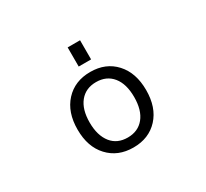

<svg xmlns="http://www.w3.org/2000/svg" viewBox="-148 -966 1296 1205"><g transform="rotate(-30 500.0 -363.5)"><path d="M386.7 -112.3Q428.7 -60.5 503.9 -60.5Q579.1 -60.5 622.1 -113.3Q665 -166 665 -261.2Q665 -356.4 622.1 -409.2Q579.1 -461.9 503.9 -461.9Q428.7 -461.9 385.7 -409.2Q342.8 -356.4 342.8 -261.7Q342.8 -167 386.7 -112.3ZM323.2 -62.5Q254.9 -135.7 254.9 -261.2Q254.9 -386.7 323.2 -460.9Q391.6 -535.2 503.9 -535.2Q616.2 -535.2 684.1 -460.9Q752 -386.7 752 -261.2Q752 -135.7 684.1 -62Q616.2 11.7 503.9 11.7Q391.6 11.7 323.2 -62.5ZM459 -600.6V-739.3H548.8V-600.6Z"/></g></svg>

Font: Gen Shin Gothic Monospace Regular
Style: Regular
Weight: 400
Designer: [Source Han Sans]
Ryoko NISHIZUKA  (kana & ideographs); Paul D. Hunt (Latin, Greek & Cyrillic); Wenlong ZHANG  (bopomofo
Version: Version 1.002.20150607